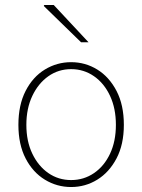

<svg xmlns="http://www.w3.org/2000/svg" viewBox="-20 -740 572 772"><path d="M266 12Q209 12 160.5 -17.5Q112 -47 83 -103Q54 -159 54 -238Q54 -318 83 -374.5Q112 -431 160.5 -460.5Q209 -490 266 -490Q323 -490 371 -460.5Q419 -431 448.5 -374.5Q478 -318 478 -238Q478 -159 448.5 -103Q419 -47 371 -17.5Q323 12 266 12ZM266 -16Q317 -16 358 -44Q399 -72 422.5 -122Q446 -172 446 -238Q446 -304 422.5 -354.5Q399 -405 358 -433.5Q317 -462 266 -462Q215 -462 174.5 -433.5Q134 -405 110 -354.5Q86 -304 86 -238Q86 -172 110 -122Q134 -72 174.5 -44Q215 -16 266 -16ZM306 -570 156 -716 158 -720H196L336 -570Z"/></svg>

Font: Source Sans 3 ExtraLight ExtraLight
Style: Regular
Weight: 250
Version: Version 3.052;hotconv 1.1.0;makeotfexe 2.6.0